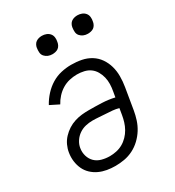

<svg xmlns="http://www.w3.org/2000/svg" viewBox="-176 -825 853 937"><g transform="rotate(-30 250.0 -357.0)"><path d="M199 8Q175 8 152 4Q129 0 108.5 -9.5Q88 -19 71.5 -34.5Q55 -50 45.5 -70.5Q36 -91 33 -114.5Q30 -138 34 -162Q37 -182 46 -201.5Q55 -221 70 -237Q85 -253 103 -264.5Q121 -276 141.5 -282.5Q162 -289 181.5 -291Q201 -293 221 -293Q258 -293 294.5 -291.5Q331 -290 365 -282L370 -311Q374 -332 374.5 -352Q375 -372 370.5 -390.5Q366 -409 356.5 -425.5Q347 -442 332 -453Q317 -464 297.5 -468.5Q278 -473 258 -473Q237 -473 215.5 -468Q194 -463 175 -451.5Q156 -440 140.5 -423Q125 -406 115 -387L65 -412Q79 -438 100 -461Q121 -484 146.5 -499.5Q172 -515 200.5 -521.5Q229 -528 257 -528Q287 -528 315 -522.5Q343 -517 366.5 -502.5Q390 -488 405.5 -465.5Q421 -443 428.5 -416.5Q436 -390 436 -361Q436 -332 431 -302L411 -182Q407 -158 399 -133Q391 -108 377 -85.5Q363 -63 343 -44Q323 -25 299 -13Q275 -1 249.5 3.5Q224 8 199 8ZM199 -47Q217 -47 236 -51Q255 -55 272 -64.5Q289 -74 303 -88.5Q317 -103 326.5 -120Q336 -137 341.5 -155Q347 -173 350 -191L356 -227Q339 -232 321 -233.5Q303 -235 284.5 -236Q266 -237 247.5 -238.5Q229 -240 211 -240Q192 -240 172.5 -235.5Q153 -231 136 -219.5Q119 -208 107.5 -190.5Q96 -173 93 -154Q89 -131 95.5 -109.5Q102 -88 117 -73.5Q132 -59 154 -53Q176 -47 199 -47ZM405 -618Q392 -618 381 -622.5Q370 -627 362 -636Q354 -645 353 -657.5Q352 -670 354 -683Q355 -691 359.5 -699.5Q364 -708 371.5 -713Q379 -718 387.5 -720Q396 -722 404 -722Q417 -722 428.5 -717.5Q440 -713 447.5 -704Q455 -695 456.5 -682.5Q458 -670 455 -657Q454 -649 449.5 -640.5Q445 -632 438 -627Q431 -622 422 -620Q413 -618 405 -618ZM205 -618Q192 -618 181 -622.5Q170 -627 162 -636Q154 -645 153 -657.5Q152 -670 154 -683Q155 -691 159.5 -699.5Q164 -708 171.5 -713Q179 -718 187.5 -720Q196 -722 204 -722Q217 -722 228.5 -717.5Q240 -713 247.5 -704Q255 -695 256.5 -682.5Q258 -670 255 -657Q254 -649 249.5 -640.5Q245 -632 238 -627Q231 -622 222 -620Q213 -618 205 -618Z"/></g></svg>

Font: Iosevka Curly Slab Light
Style: Italic
Weight: 300
Italic angle: -9°
Monospace: yes
Designer: Belleve Invis
Foundry: Belleve Invis
Version: Version 22.1.2; ttfautohint (v1.8.4)